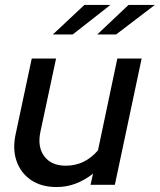

<svg xmlns="http://www.w3.org/2000/svg" viewBox="-20 -745 644 774"><path d="M208 9Q147 9 105.5 -19Q64 -47 47 -95Q30 -143 43 -204L108 -509H206L143 -214Q130 -153 158.5 -115Q187 -77 245 -77Q322 -77 375 -139L453 -509H551L443 0H345L355 -45Q322 -19 285.5 -5Q249 9 208 9ZM320 -725H425L273 -606H193ZM498 -725H604L448 -606H372Z"/></svg>

Font: Red Hat Display Medium
Style: Italic
Weight: 500
Italic angle: -12°
Designer: Pentagram, MCKL
Foundry: Pentagram, MCKL
Version: Version 1.023; ttfautohint (v1.8.3)